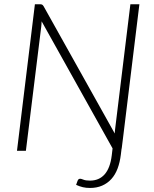

<svg xmlns="http://www.w3.org/2000/svg" viewBox="-20 -728 742 927"><path d="M173 -707.5Q180 -707.5 183.5 -705.5Q187 -703.5 190.5 -698L534 -83.5Q534.5 -90.5 535 -97.5Q535.5 -104.5 536.5 -110.5L609.5 -707.5H653L573.5 -58L571 -38.5L567.5 -10.5H567L563.5 18Q559 55.5 547.8 85.5Q536.5 115.5 517.8 136.2Q499 157 473.2 168.2Q447.5 179.5 414.5 179.5Q395.5 179.5 379.8 175.8Q364 172 347.5 164.5L354.5 145Q357 138.5 360.5 136.8Q364 135 367 135Q372 135 383 139.5Q394 144 414.5 144Q458.5 144 485.2 113.8Q512 83.5 519.5 22.5L523.5 -11.5L181 -625Q180.5 -618 180.2 -611.2Q180 -604.5 179 -598.5L105 0H62L148.5 -707.5H173Z"/></svg>

Font: Lato Light
Style: Italic
Weight: 300
Italic angle: -7°
Designer: Lukasz Dziedzic
Foundry: tyPoland Lukasz Dziedzic
Version: Version 2.007; 2014-02-27